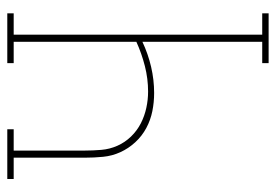

<svg xmlns="http://www.w3.org/2000/svg" viewBox="-138 -638 775 540"><g transform="rotate(-90 250.0 -367.5)"><path d="M343 0V-18H403V-355Q369 -339 332.5 -330.5Q296 -322 259 -322Q233 -322 208 -327Q183 -332 160.5 -344Q138 -356 120.5 -375Q103 -394 92.5 -417Q82 -440 79.5 -465.5Q77 -491 77 -517V-717H17V-735H157V-717H97V-517Q97 -494 99 -470.5Q101 -447 110.5 -425.5Q120 -404 136.5 -387Q153 -370 173.5 -359.5Q194 -349 217 -344Q240 -339 263 -339Q299 -339 334.5 -348Q370 -357 403 -372V-717H343V-735H483V-717H423V-18H483V0Z"/></g></svg>

Font: Iosevka Slab Thin
Style: Regular
Weight: 100
Monospace: yes
Designer: Belleve Invis
Foundry: Belleve Invis
Version: Version 11.1.0; ttfautohint (v1.8.3)